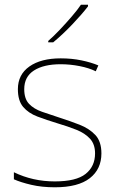

<svg xmlns="http://www.w3.org/2000/svg" viewBox="-20 -786 498 816"><path d="M411 -134Q411 -67 361.5 -28.5Q312 10 213 10Q158 10 113 -0.5Q68 -11 39 -24V-54Q119 -15 213 -15Q304 -15 344 -47Q384 -79 384 -134Q384 -173 362.5 -196.5Q341 -220 304.5 -234.5Q268 -249 224 -262Q178 -276 139.5 -290.5Q101 -305 78.5 -331.5Q56 -358 56 -407Q56 -469 105 -503.5Q154 -538 238 -538Q285 -538 326 -529.5Q367 -521 398 -508L387 -483Q359 -497 318.5 -505Q278 -513 238 -513Q166 -513 124.5 -486.5Q83 -460 83 -407Q83 -366 103.5 -344.5Q124 -323 158.5 -311Q193 -299 233 -286Q277 -272 318 -256Q359 -240 385 -212.5Q411 -185 411 -134ZM354 -759Q328 -725 287 -682Q246 -639 206 -606H185V-612Q208 -632 234.5 -660Q261 -688 285.5 -716.5Q310 -745 324 -766H354Z"/></svg>

Font: Noto Sans Myanmar Thin
Style: Regular
Weight: 100
Designer: Monotype Design Team
Foundry: Monotype Imaging Inc.
Version: Version 2.107; ttfautohint (v1.8.4.7-5d5b)